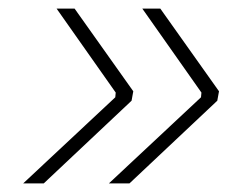

<svg xmlns="http://www.w3.org/2000/svg" viewBox="-20 -498 587 448"><path d="M354 -478H312L450 -282L449 -271L234 -70H282L487 -263L491 -285ZM154 -478H112L250 -282L249 -271L34 -70H82L287 -263L291 -285Z"/></svg>

Font: Fixel Text 20240404 ExtraLight
Style: Italic
Weight: 200
Width: 4
Italic angle: -10°
Designer: AlfaBravo + MacPaw
Foundry: Kyrylo Tkachov, Marchela Mozhyna, Serhii Makarenko, Maria Weinstein, Zakhar Kryvoshyya
Version: Version 1.211;Glyphs 3.2 (3225)